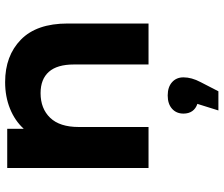

<svg xmlns="http://www.w3.org/2000/svg" viewBox="-80 -506 852 731"><g transform="rotate(-90 345.5 -140.0)"><path d="M622 -308V0H466V-284Q466 -348 438 -379.5Q410 -411 357 -411Q298 -411 263 -374.5Q228 -338 228 -266V0H72V-538H221V-475Q252 -509 298 -527.5Q344 -546 399 -546Q499 -546 560.5 -486Q622 -426 622 -308ZM417 133Q417 164 399 198L364 266H291L316 186Q298 180 288.5 166.5Q279 153 279 133Q279 106 297.5 89.5Q316 73 348 73Q380 73 398.5 89.5Q417 106 417 133Z"/></g></svg>

Font: Montserrat Alternates
Style: Bold
Weight: 700
Designer: Julieta Ulanovsky
Foundry: Julieta Ulanovsky
Version: Version 7.200